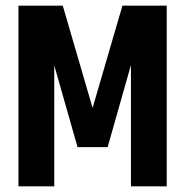

<svg xmlns="http://www.w3.org/2000/svg" viewBox="-20 -656 652 676"><path d="M171 0H45V-636H201L306 -276L411 -636H567V0H441V-427L359 -138H253L171 -426Z"/></svg>

Font: Teko Semibold
Style: Regular
Weight: 600
Designer: Manushi Parikh, Jonny Pinhorn
Foundry: Indian Type Foundry
Version: Version 1.105;PS 1.0;hotconv 1.0.78;makeotf.lib2.5.61930; tt